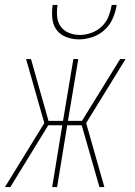

<svg xmlns="http://www.w3.org/2000/svg" viewBox="-28 -760 548 780"><path d="M-8 0 152 -260 78 -520H98L169 -269H228L270 -520H290L248 -269H305L460 -520H482L322 -260L396 0H376L304 -251H245L204 0H184L225 -251H168L14 0ZM293 -600Q266 -600 241 -609.5Q216 -619 201.5 -639Q187 -659 184.5 -686Q182 -713 186 -740H206Q202 -717 204 -693.5Q206 -670 218.5 -652.5Q231 -635 252 -626.5Q273 -618 296 -618Q319 -618 343 -626.5Q367 -635 385.5 -652.5Q404 -670 413 -693.5Q422 -717 426 -740H446Q442 -713 430.5 -686Q419 -659 397.5 -639Q376 -619 348 -609.5Q320 -600 293 -600Z"/></svg>

Font: Iosevka Term Curly Thin
Style: Italic
Weight: 100
Italic angle: -9°
Designer: Belleve Invis
Foundry: Belleve Invis
Version: Version 32.3.0